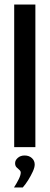

<svg xmlns="http://www.w3.org/2000/svg" viewBox="-20 -653 220 852"><path d="M43 0V-633H137V0ZM42 179Q55 159 63.5 141.5Q72 124 72 113Q72 106 66 101Q60 96 53.5 89.5Q47 83 47 71Q47 58 59 47.5Q71 37 89 37Q109 37 121.5 48.5Q134 60 134 77Q134 90 125.5 108.5Q117 127 105.5 145.5Q94 164 81 179Z"/></svg>

Font: Alumni Sans Thin SemiBold
Style: Regular
Weight: 600
Version: Version 1.018